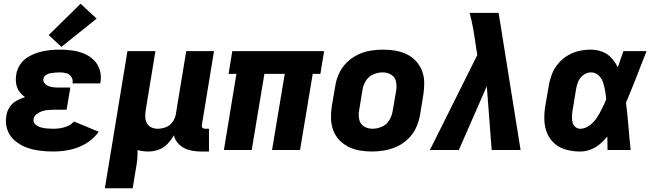

<svg xmlns="http://www.w3.org/2000/svg" viewBox="-20 -804 3496 1029"><path d="M265 8Q309 8 353.5 -1Q398 -10 440 -34.5Q482 -59 509 -98L376 -153Q363 -137 343.5 -128.5Q324 -120 304 -117Q284 -114 265 -114Q248 -114 231 -115.5Q214 -117 198.5 -121.5Q183 -126 170 -137Q157 -148 160 -165Q162 -181 176 -192Q190 -203 205.5 -208Q221 -213 236.5 -214.5Q252 -216 268 -216H337L357 -335H287Q274 -335 261.5 -337Q249 -339 237 -344Q225 -349 217.5 -359.5Q210 -370 213 -383Q215 -395 227 -402.5Q239 -410 251.5 -412Q264 -414 276.5 -415Q289 -416 301 -416Q319 -416 335.5 -411.5Q352 -407 362 -392.5Q372 -378 369 -360V-357H517Q518 -362 519 -366Q524 -400 514 -431Q504 -462 481.5 -483.5Q459 -505 429.5 -517Q400 -529 367.5 -533.5Q335 -538 301 -538Q273 -538 244.5 -535Q216 -532 187.5 -523.5Q159 -515 132 -499.5Q105 -484 88 -458Q71 -432 67 -404Q63 -380 66.5 -356.5Q70 -333 83 -314.5Q96 -296 114 -284Q90 -276 67.5 -263.5Q45 -251 31 -229Q17 -207 14 -183Q7 -145 19 -110Q31 -75 58 -51.5Q85 -28 118.5 -15Q152 -2 189.5 3Q227 8 265 8ZM309 -553 498 -704 412 -784 241 -616Z M542 205H691L708 102Q713 77 715.5 51Q718 25 717 0Q744 8 774 8Q802 8 829.5 -1.5Q857 -11 877.5 -32.5Q898 -54 912 -79Q919 -49 942 -28Q965 -7 995.5 0.5Q1026 8 1059 8H1100V-114H1079Q1074 -114 1069 -116.5Q1064 -119 1062.5 -124Q1061 -129 1062 -135L1127 -530H978L922 -190Q918 -168 904 -149Q890 -130 868 -122Q846 -114 825 -114Q806 -114 790.5 -121.5Q775 -129 767 -144.5Q759 -160 758.5 -178Q758 -196 761 -214L813 -530H663Z M1180 0H1329L1397 -408H1506L1438 0H1588L1656 -408H1697L1717 -530H1225L1205 -408H1247Z M1973 8Q2007 8 2041.5 2Q2076 -4 2109 -19.5Q2142 -35 2168.5 -61Q2195 -87 2210 -120Q2225 -153 2231 -187L2249 -297Q2254 -330 2253.5 -363Q2253 -396 2241.5 -425Q2230 -454 2209 -477Q2188 -500 2159.5 -513.5Q2131 -527 2099 -532.5Q2067 -538 2034 -538Q2000 -538 1965.5 -532.5Q1931 -527 1898 -511Q1865 -495 1838.5 -469Q1812 -443 1797 -410Q1782 -377 1777 -344L1758 -234Q1753 -200 1754 -167.5Q1755 -135 1766 -105.5Q1777 -76 1798.5 -53.5Q1820 -31 1848 -17Q1876 -3 1908 2.5Q1940 8 1973 8ZM1976 -114Q1950 -114 1930 -127Q1910 -140 1905 -164.5Q1900 -189 1905 -214L1923 -324Q1927 -349 1941.5 -372Q1956 -395 1981 -405.5Q2006 -416 2032 -416Q2057 -416 2077.5 -403Q2098 -390 2102.5 -366Q2107 -342 2103 -317L2084 -207Q2080 -182 2065.5 -158.5Q2051 -135 2026 -124.5Q2001 -114 1976 -114Z M2284 0H2439L2589 -342L2615 0H2770L2676 -587L2660 -687L2652 -735H2497Q2508 -694 2515.5 -652Q2523 -610 2529 -567L2538 -509Z M3090 8Q3117 8 3144 -2Q3171 -12 3193.5 -30.5Q3216 -49 3235 -72Q3235 -36 3236 0H3360Q3353 -64 3348 -127.5Q3343 -191 3335 -254Q3364 -322 3391 -391.5Q3418 -461 3445 -530H3321Q3306 -486 3291 -443Q3278 -470 3258 -492.5Q3238 -515 3208.5 -526.5Q3179 -538 3147 -538Q3115 -538 3083.5 -531Q3052 -524 3022.5 -506.5Q2993 -489 2971 -462.5Q2949 -436 2937.5 -405.5Q2926 -375 2921 -344L2902 -234Q2896 -196 2897.5 -158.5Q2899 -121 2913 -88.5Q2927 -56 2954 -33Q2981 -10 3017 -1Q3053 8 3090 8ZM3090 -114Q3074 -114 3062.5 -124.5Q3051 -135 3048 -150.5Q3045 -166 3045.5 -182Q3046 -198 3049 -214L3067 -324Q3070 -345 3078.5 -366Q3087 -387 3106 -401.5Q3125 -416 3147 -416Q3171 -416 3188 -400Q3205 -384 3212 -362.5Q3219 -341 3223 -318Q3227 -295 3229 -272Q3219 -247 3206.5 -222Q3194 -197 3179 -173.5Q3164 -150 3140 -132Q3116 -114 3090 -114Z"/></svg>

Font: Iosevka Sparkle Heavy
Style: Italic
Weight: 900
Italic angle: -9°
Designer: Belleve Invis
Foundry: Belleve Invis
Version: Version 4.5.0; ttfautohint (v1.8.3)